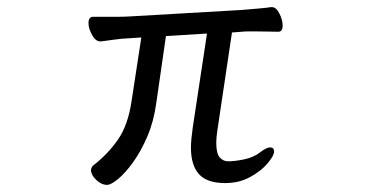

<svg xmlns="http://www.w3.org/2000/svg" viewBox="-20 -507 1040 538"><path d="M560 -413 445 -406 418 -219Q411 -167 393 -125Q375 -83 353 -52.5Q331 -22 311 -5.5Q291 11 280 11Q264 11 249.5 -3Q235 -17 235 -30Q235 -38 242 -44Q281 -74 310 -115Q339 -156 349 -226L376 -402L345 -400Q320 -399 296.5 -395.5Q273 -392 262 -391H261Q248 -391 238 -409Q228 -427 228 -442Q228 -460 241 -460H282Q296 -460 312.5 -460Q329 -460 344 -461L656 -479Q679 -481 703 -483Q727 -485 739 -487H742Q754 -487 763 -469Q772 -451 772 -436Q772 -418 760 -418Q752 -418 734 -418.5Q716 -419 696 -419Q686 -419 676 -419Q666 -419 657 -418L630 -416L589 -141Q586 -122 586 -107Q586 -76 596 -65.5Q606 -55 619 -55Q638 -55 664.5 -60.5Q691 -66 710 -81Q727 -94 737 -94Q748 -94 748 -82Q748 -71 730 -49.5Q712 -28 681 -11Q650 6 611 6Q560 6 537.5 -19Q515 -44 515 -94Q515 -106 516.5 -119.5Q518 -133 520 -149Z"/></svg>

Font: QiushuiShotai
Style: Regular
Weight: 600
Designer: Fontworks Inc.
Foundry: Fontworks Inc.
Version: Version 1.250